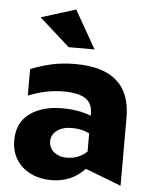

<svg xmlns="http://www.w3.org/2000/svg" viewBox="-56 -841 712 900"><g transform="rotate(5 300.5 -391.5)"><path d="M281 -99Q246 -99 222 -118.5Q198 -138 198 -169Q198 -201 225 -220.5Q252 -240 295 -240Q341 -240 377 -222V-136Q337 -99 281 -99ZM285 -540Q224 -540 175 -529Q126 -518 75 -498V-373Q157 -407 242 -407Q310 -407 343.5 -385.5Q377 -364 377 -316V-305Q319 -328 242 -328Q147 -328 88.5 -285Q30 -242 30 -159Q30 -106 55 -67.5Q80 -29 122.5 -8.5Q165 12 218 12Q314 12 376 -55L545 10V-311Q545 -540 285 -540ZM246 -616H368L266 -795L103 -744Z"/></g></svg>

Font: Geom ExtraBold
Style: Bold
Weight: 800
Version: Version 1.102